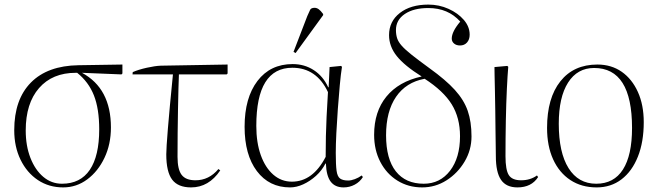

<svg xmlns="http://www.w3.org/2000/svg" viewBox="-20 -802 2865 836"><path d="M255 14Q193 14 145 -18Q97 -50 69.5 -106.5Q42 -163 42 -235Q42 -369 114.5 -442.5Q187 -516 322 -518L513 -521V-482L509 -478L337 -485Q463 -417 463 -247Q463 -174 435 -115Q407 -56 360 -21Q313 14 255 14ZM250 -2Q330 -2 371 -62.5Q412 -123 412 -239Q412 -328 389 -386.5Q366 -445 316 -485H310Q208 -485 150 -418.5Q92 -352 92 -234Q92 -167 112.5 -114.5Q133 -62 168.5 -32Q204 -2 250 -2Z M812 14Q755 14 729.5 -20Q704 -54 704 -130Q704 -156 711 -242Q718 -328 733 -478H557L558 -488Q583 -499 619 -507Q655 -515 680 -516L971 -521V-482L967 -478H759Q758 -456 757 -416Q756 -376 755 -325.5Q754 -275 753.5 -221.5Q753 -168 753 -119Q753 -64 771 -40.5Q789 -17 831 -17Q890 -17 931 -66L939 -60Q889 14 812 14Z M1243 14Q1152 14 1098.5 -57Q1045 -128 1045 -250Q1045 -376 1101 -449.5Q1157 -523 1254 -523Q1306 -523 1346.5 -496.5Q1387 -470 1409 -422H1411L1415 -510L1465 -515L1469 -511Q1464 -480 1459.5 -431Q1455 -382 1451 -327.5Q1447 -273 1444.5 -222.5Q1442 -172 1442 -136Q1442 -84 1445.5 -58.5Q1449 -33 1461 -24.5Q1473 -16 1496 -16Q1509 -16 1525 -22Q1541 -28 1555 -38L1560 -31Q1547 -10 1524.5 2Q1502 14 1476 14Q1439 14 1420 -11Q1401 -36 1399 -90H1397Q1382 -60 1356 -36.5Q1330 -13 1300.5 0.5Q1271 14 1243 14ZM1251 -11Q1342 -11 1398 -119Q1398 -169 1399 -209Q1400 -249 1402 -293.5Q1404 -338 1408 -401Q1358 -507 1253 -507Q1096 -507 1096 -254Q1096 -181 1115.5 -126.5Q1135 -72 1170 -41.5Q1205 -11 1251 -11ZM1267 -571 1258 -576 1318 -732Q1326 -751 1330.5 -759.5Q1335 -768 1350 -768Q1359 -768 1367.5 -762Q1376 -756 1387 -741V-736Z M1818 14Q1758 14 1710.5 -15.5Q1663 -45 1636 -97Q1609 -149 1609 -215Q1609 -316 1662.5 -381.5Q1716 -447 1816 -469Q1741 -516 1707.5 -558Q1674 -600 1674 -649Q1674 -709 1721 -745.5Q1768 -782 1845 -782Q1892 -782 1933 -763.5Q1974 -745 1999.5 -715.5Q2025 -686 2025 -651Q2025 -630 2013.5 -617Q2002 -604 1983 -604Q1967 -604 1957 -612.5Q1947 -621 1947 -634Q1947 -664 1984 -708Q1931 -767 1845 -767Q1781 -767 1742.5 -741Q1704 -715 1704 -671Q1704 -652 1709 -636Q1714 -620 1729 -603Q1744 -586 1773 -563Q1802 -540 1850 -505Q1921 -454 1960.5 -410.5Q2000 -367 2016.5 -319.5Q2033 -272 2033 -208Q2033 -149 2003 -98.5Q1973 -48 1924.5 -17Q1876 14 1818 14ZM1825 -2Q1896 -2 1939.5 -58.5Q1983 -115 1983 -209Q1983 -289 1947 -347.5Q1911 -406 1829 -459Q1748 -444 1704.5 -380.5Q1661 -317 1661 -213Q1661 -110 1703.5 -56Q1746 -2 1825 -2Z M2233 14Q2184 14 2161.5 -19Q2139 -52 2139 -122Q2139 -132 2138.5 -162Q2138 -192 2137.5 -233.5Q2137 -275 2136.5 -320Q2136 -365 2135 -405.5Q2134 -446 2133.5 -474.5Q2133 -503 2133 -510L2189 -515L2193 -511Q2190 -477 2187 -415Q2184 -353 2182.5 -276.5Q2181 -200 2181 -122Q2181 -62 2195.5 -39.5Q2210 -17 2249 -17Q2289 -17 2318 -38L2323 -31Q2294 14 2233 14Z M2578 14Q2512 14 2463.5 -18Q2415 -50 2388.5 -108Q2362 -166 2362 -245Q2362 -375 2420 -448Q2478 -521 2581 -521Q2642 -521 2687 -489.5Q2732 -458 2757.5 -401.5Q2783 -345 2783 -270Q2783 -184 2757.5 -120Q2732 -56 2686 -21Q2640 14 2578 14ZM2576 -2Q2653 -2 2692.5 -64Q2732 -126 2732 -245Q2732 -506 2567 -506Q2494 -506 2453.5 -442.5Q2413 -379 2413 -263Q2413 -138 2455.5 -70Q2498 -2 2576 -2Z"/></svg>

Font: Display Extralight
Style: Regular
Weight: 200
Designer: Latin by Veronika Burian and Jose Scaglione. Greek by Irene Vlachou. Cyrillic by Vera Evstafieva.
Foundry: TypeTogether
Version: Version 3.002